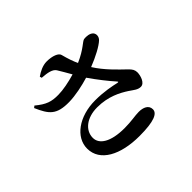

<svg xmlns="http://www.w3.org/2000/svg" viewBox="-177 -1046 1355 1355"><g transform="rotate(-45 500.0 -369.0)"><path d="M320 -730C377 -726 416 -718 433 -692C449 -667 470 -629 491 -593C431 -575 364 -562 319 -562C250 -561 210 -574 145 -628L131 -617C176 -514 209 -470 337 -472C400 -473 479 -490 542 -509C586 -445 639 -378 676 -337C685 -327 683 -325 671 -327C632 -336 561 -351 474 -351C312 -351 193 -263 193 -150C193 -22 329 49 518 49C666 49 718 22 718 -18C718 -60 678 -76 634 -76C595 -76 553 -65 483 -65C343 -65 275 -112 275 -175C275 -250 345 -306 449 -306C560 -306 636 -264 687 -231C720 -209 740 -190 770 -190C807 -190 825 -246 825 -281C824 -304 816 -319 792 -342C740 -392 671 -456 620 -537C694 -566 764 -603 793 -631C812 -649 814 -677 799 -694C782 -712 750 -715 725 -712C703 -707 672 -665 575 -623C559 -657 547 -692 533 -745C527 -769 483 -787 426 -787C386 -787 347 -767 316 -745Z"/></g></svg>

Font: Noto Serif CJK JP
Style: Bold
Weight: 700
Designer: Ryoko NISHIZUKA 西塚涼子 (kana & ideographs); Frank Grießhammer (Latin, Greek & Cyrillic); Wenlong ZHANG 张文龙 (bopomofo); San
Foundry: Adobe Systems Incorporated
Version: Version 1.000;PS 1;hotconv 16.6.53;makeotf.lib2.5.65590